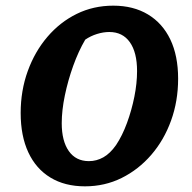

<svg xmlns="http://www.w3.org/2000/svg" viewBox="-20 -647 679 678"><path d="M280 11Q209 11 158 -20Q107 -51 80 -109Q53 -167 53 -248Q53 -327 78 -396Q103 -465 147.5 -517Q192 -569 251 -598Q310 -627 380 -627Q451 -627 502.5 -596Q554 -565 581.5 -507.5Q609 -450 609 -369Q609 -290 584 -221Q559 -152 514 -100Q469 -48 409.5 -18.5Q350 11 280 11ZM294 -78Q321 -78 345 -91.5Q369 -105 390 -135Q412 -168 428.5 -213Q445 -258 454.5 -305.5Q464 -353 464 -396Q464 -462 438.5 -498Q413 -534 366 -534Q345 -534 322.5 -527Q300 -520 281 -507Q257 -466 238.5 -414.5Q220 -363 209 -310Q198 -257 198 -212Q198 -149 223 -113.5Q248 -78 294 -78Z"/></svg>

Font: Piazzolla Thin ExtraBold
Style: Italic
Weight: 800
Italic angle: -11.3°
Version: Version 2.005